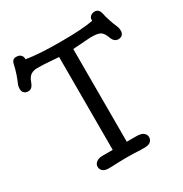

<svg xmlns="http://www.w3.org/2000/svg" viewBox="-225 -936 1020 1073"><g transform="rotate(-30 284.5 -399.5)"><path d="M69.3 -760.7Q147 -747.1 289.1 -747.1Q431.2 -747.1 499.5 -760.7V-765.6Q499.5 -781.2 510.5 -790Q521.5 -798.8 536.4 -798.8Q551.3 -798.8 559.6 -789.8Q567.9 -780.8 570.3 -769.5Q574.7 -744.1 585 -714.8L593.3 -690.9Q598.1 -678.2 604.5 -663.8Q610.8 -649.4 610.8 -632.8Q610.8 -616.2 600.8 -606.9Q590.8 -597.7 576.2 -597.7Q548.8 -597.7 536.9 -630.6Q524.9 -663.6 508.5 -674.1Q492.2 -684.6 452.1 -684.6H440.4L329.1 -676.8V-78.6H389.6Q423.3 -78.6 436.8 -66.7Q450.2 -54.7 450.2 -39.1Q450.2 -23.4 438.5 -11.7Q426.8 0 398.4 0H387.7Q380.9 0 373.5 -0.2Q366.2 -0.5 358.9 -0.7Q351.6 -1 335.4 -2Q319.3 -2.9 285.4 -2.9Q251.5 -2.9 231.7 -2Q211.9 -1 205.1 -1L190.4 0Q183.1 0 176.8 0H165.5Q143.6 0 130.6 -10.5Q117.7 -21 117.7 -38.6Q117.7 -56.2 132.8 -67.4Q147.9 -78.6 172.9 -78.6H238.3V-677.7L184.6 -681.6Q169.4 -682.6 159.7 -683.3Q149.9 -684.1 143.1 -684.3Q136.2 -684.6 130.4 -684.8Q124.5 -685.1 100.6 -685.1Q76.7 -685.1 60.3 -674.6Q43.9 -664.1 34.7 -638.9Q25.4 -613.8 16.1 -605.7Q6.8 -597.7 -7.6 -597.7Q-22 -597.7 -32 -606.9Q-42 -616.2 -42 -632.8Q-42 -649.4 -35.6 -663.8Q-29.3 -678.2 -24.4 -691.4L-16.1 -714.8Q-9.8 -733.9 -6.8 -745.6L-1.5 -768.6Q4.4 -798.8 30.3 -798.8Q56.2 -798.8 65.9 -780.3Q69.3 -773.9 69.3 -765.6Z"/></g></svg>

Font: Oldenburg
Style: Regular
Weight: 400
Designer: Nicole Fally
Foundry: Nicole Fally
Version: Version 1.001